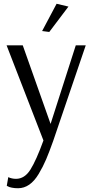

<svg xmlns="http://www.w3.org/2000/svg" viewBox="-20 -741 489 1021"><path d="M281 -721 344 -706 242 -571 204 -576ZM24 201Q43 210 65 210Q111 210 142 160.5Q173 111 211 6L15 -500H101L249 -82L383 -500H436L263 8Q242 67 225.5 106Q209 145 186 183.5Q163 222 135.5 241Q108 260 76 260Q58 260 43 257Q28 254 22 250L16 247Z"/></svg>

Font: Arsenal
Style: Regular
Weight: 400
Designer: Andrij Shevchenko
Foundry: Stairsfor.com
Version: Version 1.000